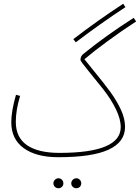

<svg xmlns="http://www.w3.org/2000/svg" viewBox="-20 -815 744 1021"><path d="M383 -590 370 -607Q499 -706 635 -795L647 -777Q513 -689 383 -590ZM429 -500 475 -443Q535 -370 568 -324.5Q601 -279 623 -231.5Q645 -184 645 -140Q645 -60 558 -19.5Q471 21 290 21Q173 21 106.5 -27Q40 -75 40 -165Q40 -224 65 -311L87 -305Q64 -230 64 -167Q64 -84 123.5 -43Q183 -2 296 -2Q622 -2 622 -139Q622 -182 596 -235Q570 -288 530 -339L451 -437Q430 -463 419 -477.5Q408 -492 408 -497Q408 -516 423 -528Q539 -623 691 -720L704 -701Q627 -651 552 -596Q477 -541 429 -500ZM264 160Q264 149 272 141Q280 133 291 133Q302 133 309.5 141Q317 149 317 160Q317 171 309.5 178.5Q302 186 291 186Q280 186 272 178.5Q264 171 264 160ZM359 160Q359 149 367 141Q375 133 386 133Q397 133 404.5 141Q412 149 412 160Q412 171 404.5 178.5Q397 186 386 186Q375 186 367 178.5Q359 171 359 160Z"/></svg>

Font: Noto Sans Arabic CondThin
Style: Regular
Weight: 250
Width: 3
Designer: Nadine Chahine
Foundry: Monotype Imaging Inc.
Version: Version 1.001